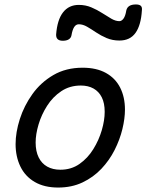

<svg xmlns="http://www.w3.org/2000/svg" viewBox="-20 -823 657 862"><path d="M241 19Q179 19 136 -6Q93 -31 71.5 -75.5Q50 -120 50 -176Q50 -229 69 -288.5Q88 -348 125.5 -400.5Q163 -453 219.5 -486Q276 -519 351 -519Q413 -519 455.5 -495.5Q498 -472 519.5 -429.5Q541 -387 541 -331Q541 -291 529.5 -243.5Q518 -196 494.5 -149.5Q471 -103 435 -65Q399 -27 350.5 -4Q302 19 241 19ZM251 -61Q300 -61 337 -87Q374 -113 399 -153.5Q424 -194 437 -238.5Q450 -283 450 -321Q450 -360 437 -386Q424 -412 400 -425.5Q376 -439 343 -439Q293 -439 255 -413.5Q217 -388 191.5 -348Q166 -308 153 -264Q140 -220 140 -183Q140 -144 153.5 -116.5Q167 -89 192 -75Q217 -61 251 -61ZM262 -640Q231 -640 232 -668Q237 -734 263 -767.5Q289 -801 334 -801Q364 -801 390 -790Q416 -779 438.5 -764.5Q461 -750 480 -739Q499 -728 516 -728Q526 -728 534.5 -739.5Q543 -751 547 -776Q553 -803 590 -803Q606 -803 612.5 -796.5Q619 -790 617 -776Q613 -710 588.5 -675.5Q564 -641 516 -641Q485 -641 459 -652Q433 -663 411.5 -677.5Q390 -692 371 -703Q352 -714 334 -714Q321 -714 313 -701.5Q305 -689 301 -665Q299 -653 289 -646.5Q279 -640 262 -640Z"/></svg>

Font: Playwrite AU VIC
Style: Regular
Weight: 400
Designer: Veronika Burian, José Scaglione
Foundry: TypeTogether
Version: Version 1.002